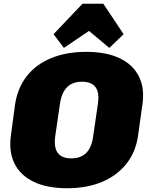

<svg xmlns="http://www.w3.org/2000/svg" viewBox="-20 -989 793 1022"><path d="M337 13Q231 13 160 -21Q89 -55 57.5 -118Q26 -181 38 -268L60 -432Q73 -520 122 -583Q171 -646 252 -679.5Q333 -713 439 -713Q545 -713 616 -679.5Q687 -646 719 -583Q751 -520 738 -432L715 -268Q703 -181 653.5 -118Q604 -55 523.5 -21Q443 13 337 13ZM359 -146Q410 -146 439 -175Q468 -204 476 -264L501 -436Q510 -496 488.5 -525Q467 -554 416 -554Q366 -554 337 -525Q308 -496 299 -436L274 -264Q266 -204 287.5 -175Q309 -146 359 -146ZM265 -807 419 -969H530L638 -807L562 -734L387 -880H536L320 -734Z"/></svg>

Font: Pathway Extreme SemiCondensed Black
Style: Italic
Weight: 900
Width: 4
Italic angle: -8°
Version: Version 1.001;gftools[0.9.26]